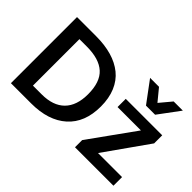

<svg xmlns="http://www.w3.org/2000/svg" viewBox="-127 -1126 1469 1469"><g transform="rotate(45 608.0 -391.0)"><path d="M929.7 -609.4 801.8 -781.7H898.4L977.1 -686L1057.1 -781.7H1156.2L1028.3 -609.4ZM771 0V-77.6L1036.6 -447.8H783.7V-536.6H1178.2V-449.2L926.8 -93.3H1187V0ZM210 -106H304.7Q427.2 -106 491.2 -170.2Q555.2 -234.4 555.2 -357.4Q555.2 -489.3 489.3 -549.1Q423.3 -608.9 290.5 -608.9H210ZM77.6 0V-715.3H284.7Q378.4 -715.3 452.6 -693.8Q526.9 -672.4 580.3 -629.2Q633.8 -585.9 662.4 -517.8Q690.9 -449.7 690.9 -360.4Q690.9 -187 586.4 -93.5Q481.9 0 296.9 0Z"/></g></svg>

Font: Oxygen
Style: Bold
Weight: 700
Designer: vernon adams
Foundry: Vernon Adams
Version: Version 0.2.3 webfont; ttfautohint (v0.93.3-1d66) -l 8 -r 50